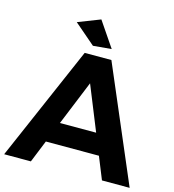

<svg xmlns="http://www.w3.org/2000/svg" viewBox="-133 -1024 1026 1132"><g transform="rotate(15 380.0 -458.0)"><path d="M449 -763 345 -916 209 -863 337 -753ZM594 0H763L464 -700H301L-3 0H160L215 -136H539ZM267 -263 378 -535 488 -263Z"/></g></svg>

Font: Juman SemiBold
Style: Regular
Weight: 600
Designer: Bandar Raffah (Arabic) Julieta Ulanovsky (Latin)
Foundry: Caramella
Version: Version 5.022;PS 005.022;hotconv 1.0.88;makeotf.lib2.5.64775